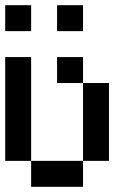

<svg xmlns="http://www.w3.org/2000/svg" viewBox="-20 -820 540 740"><path d="M0 -200V-600H100V-200ZM0 -700V-800H100V-700ZM100 -200H300V-100H100ZM200 -500V-600H300V-500ZM200 -700V-800H300V-700ZM300 -200V-500H400V-200Z"/></svg>

Font: GalmuriMono9 Regular
Style: Regular
Weight: 400
Designer: Lee Minseo (quiple)
Version: Version 2.399;hotconv 1.1.1;makeotfexe 2.6.0 DEVELOPMENT